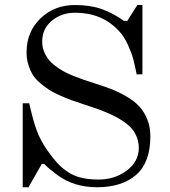

<svg xmlns="http://www.w3.org/2000/svg" viewBox="-20 -747 690 780"><path d="M72.3 13.7V-327.6H98.6Q113.8 -259.8 128.9 -218Q144 -176.3 173.3 -134.8Q194.8 -104.5 211.9 -85.7Q229 -66.9 253.2 -50Q277.3 -33.2 308.3 -25.4Q339.4 -17.6 379.9 -17.6Q446.8 -17.6 495.4 -54.4Q543.9 -91.3 543.9 -146Q543.9 -166.5 537.6 -184.8Q531.2 -203.1 521 -217.3Q510.7 -231.4 493.7 -244.6Q476.6 -257.8 460 -267.3Q443.4 -276.9 418.9 -287.4Q394.5 -297.9 375 -304.7Q355.5 -311.5 327.1 -320.8Q295.9 -331.1 273.9 -338.9Q252 -346.7 224.9 -358.6Q197.8 -370.6 179.7 -382.1Q161.6 -393.6 142.8 -409.7Q124 -425.8 113 -443.6Q102.1 -461.4 95 -484.6Q87.9 -507.8 87.9 -534.7Q87.9 -617.7 144.3 -672.1Q200.7 -726.6 284.7 -726.6Q346.7 -726.6 393.1 -710.2Q439.5 -693.8 483.4 -662.1H497.1L538.1 -726.6H558.6V-445.3L535.2 -444.8Q527.3 -483.9 521.2 -507.3Q515.1 -530.8 499.5 -565.2Q483.9 -599.6 461.9 -622.6Q393.6 -695.3 285.2 -695.3Q230 -695.3 190.7 -662.8Q151.4 -630.4 151.4 -578.1Q151.4 -557.6 158.2 -539.6Q165 -521.5 175.8 -507.3Q186.5 -493.2 203.9 -480Q221.2 -466.8 237.8 -457.5Q254.4 -448.2 278.1 -438.7Q301.8 -429.2 320.3 -422.9Q338.9 -416.5 363.8 -408.7Q405.8 -395.5 436.5 -383.3Q467.3 -371.1 498 -352.5Q528.8 -334 547.9 -312.5Q566.9 -291 578.9 -260.7Q590.8 -230.5 590.8 -193.4Q590.8 -86.9 533 -36.6Q475.1 13.7 374 13.7Q280.3 13.7 212.9 -36.1Q180.2 -60.1 159.2 -81.1H149.9L95.7 13.7Z"/></svg>

Font: Theano Modern
Style: Regular
Weight: 400
Designer: Alexey Kryukov
Version: Version 2.00